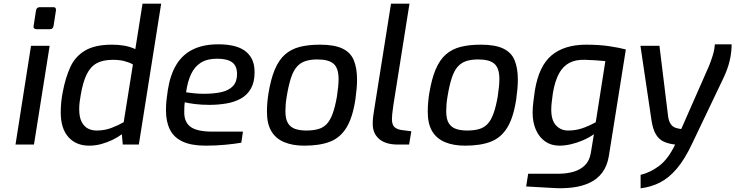

<svg xmlns="http://www.w3.org/2000/svg" viewBox="-20 -783 3983 1040"><path d="M176 -625Q169 -625 164.5 -630Q160 -635 162 -642L175 -726Q178 -744 195 -744H270Q278 -744 281 -739Q284 -734 283 -726L270 -642Q267 -625 251 -625ZM64 0 148 -535H249L164 0Z M463 6Q392 6 350.5 -40.5Q309 -87 309 -174Q309 -230 320 -285Q335 -364 361.5 -421Q388 -478 441.5 -509.5Q495 -541 587 -541Q623 -541 654 -535.5Q685 -530 713 -517L752 -763H853L732 0H645L640 -56Q619 -40 590.5 -26Q562 -12 529.5 -3Q497 6 463 6ZM503 -76Q546 -76 582 -89.5Q618 -103 650 -121L700 -434Q678 -446 652 -452.5Q626 -459 591 -459Q538 -459 504 -440.5Q470 -422 449.5 -380Q429 -338 417 -267Q413 -246 411 -227.5Q409 -209 409 -192Q409 -149 422 -123.5Q435 -98 456 -87Q477 -76 503 -76Z M1094 6Q1017 6 969.5 -16Q922 -38 900.5 -81Q879 -124 879 -185Q879 -215 882 -242Q885 -269 889 -295Q902 -378 935.5 -433Q969 -488 1025.5 -515.5Q1082 -543 1163 -543Q1205 -543 1240.5 -535.5Q1276 -528 1302 -511Q1328 -494 1343.5 -465Q1359 -436 1359 -392Q1359 -338 1339 -303Q1319 -268 1284.5 -249Q1250 -230 1206 -222.5Q1162 -215 1115 -215Q1071 -215 1035.5 -219.5Q1000 -224 981 -229Q979 -216 978.5 -202Q978 -188 978 -175Q978 -120 1013.5 -95Q1049 -70 1131 -70H1296L1287 -10Q1253 -4 1201.5 1Q1150 6 1094 6ZM1084 -275Q1141 -275 1181 -284.5Q1221 -294 1242.5 -317.5Q1264 -341 1264 -382Q1264 -426 1237.5 -445.5Q1211 -465 1156 -465Q1102 -465 1068 -443.5Q1034 -422 1015 -381.5Q996 -341 988 -283Q1007 -280 1032.5 -277.5Q1058 -275 1084 -275Z M1628 6Q1565 6 1519.5 -13Q1474 -32 1450 -72Q1426 -112 1426 -177Q1426 -203 1428 -227Q1430 -251 1434 -276Q1447 -356 1469 -407.5Q1491 -459 1524 -488Q1557 -517 1603.5 -529Q1650 -541 1714 -541Q1791 -541 1835 -520Q1879 -499 1896.5 -456.5Q1914 -414 1914 -351Q1914 -327 1911.5 -300Q1909 -273 1905 -244Q1890 -146 1856.5 -91.5Q1823 -37 1767.5 -15.5Q1712 6 1628 6ZM1639 -76Q1676 -76 1703 -83.5Q1730 -91 1749 -110.5Q1768 -130 1781.5 -166.5Q1795 -203 1805 -260Q1809 -288 1811.5 -311.5Q1814 -335 1814 -355Q1814 -413 1787.5 -437Q1761 -461 1699 -461Q1661 -461 1634 -452Q1607 -443 1588 -421.5Q1569 -400 1556 -360.5Q1543 -321 1533 -260Q1529 -237 1527.5 -217.5Q1526 -198 1526 -181Q1526 -138 1540 -115.5Q1554 -93 1579.5 -84.5Q1605 -76 1639 -76Z M2135 0Q2069 0 2034 -30Q1999 -60 1999 -111Q1999 -131 2001 -149.5Q2003 -168 2006 -184L2098 -763H2198L2111 -215Q2110 -206 2108 -192.5Q2106 -179 2104.5 -165Q2103 -151 2103 -138Q2103 -106 2118 -93.5Q2133 -81 2160 -78L2208 -72L2196 0Z M2499 6Q2436 6 2390.5 -13Q2345 -32 2321 -72Q2297 -112 2297 -177Q2297 -203 2299 -227Q2301 -251 2305 -276Q2318 -356 2340 -407.5Q2362 -459 2395 -488Q2428 -517 2474.5 -529Q2521 -541 2585 -541Q2662 -541 2706 -520Q2750 -499 2767.5 -456.5Q2785 -414 2785 -351Q2785 -327 2782.5 -300Q2780 -273 2776 -244Q2761 -146 2727.5 -91.5Q2694 -37 2638.5 -15.5Q2583 6 2499 6ZM2510 -76Q2547 -76 2574 -83.5Q2601 -91 2620 -110.5Q2639 -130 2652.5 -166.5Q2666 -203 2676 -260Q2680 -288 2682.5 -311.5Q2685 -335 2685 -355Q2685 -413 2658.5 -437Q2632 -461 2570 -461Q2532 -461 2505 -452Q2478 -443 2459 -421.5Q2440 -400 2427 -360.5Q2414 -321 2404 -260Q2400 -237 2398.5 -217.5Q2397 -198 2397 -181Q2397 -138 2411 -115.5Q2425 -93 2450.5 -84.5Q2476 -76 2510 -76Z M2972 235 2830 227 2841 158H3006Q3049 158 3086 147.5Q3123 137 3148 112.5Q3173 88 3180 47L3197 -56Q3170 -37 3137.5 -23Q3105 -9 3072 -1.5Q3039 6 3010 6Q2966 6 2933.5 -16.5Q2901 -39 2883 -79.5Q2865 -120 2865 -173Q2865 -199 2869 -231Q2873 -263 2877 -292Q2888 -359 2910.5 -406.5Q2933 -454 2967.5 -483Q3002 -512 3049 -526.5Q3096 -541 3155 -541Q3226 -541 3282 -532.5Q3338 -524 3370 -515L3278 62Q3269 116 3242.5 151.5Q3216 187 3175 206.5Q3134 226 3082 232.5Q3030 239 2972 235ZM3057 -76Q3097 -76 3132 -87.5Q3167 -99 3207 -121L3259 -452Q3232 -455 3204.5 -456.5Q3177 -458 3150 -459Q3099 -461 3064 -442.5Q3029 -424 3007.5 -384Q2986 -344 2975 -280Q2971 -250 2968.5 -229.5Q2966 -209 2966 -189Q2966 -131 2992 -103.5Q3018 -76 3057 -76Z M3450 237V164Q3502 152 3550.5 115.5Q3599 79 3637 0Q3600 -4 3574 -16.5Q3548 -29 3532 -56.5Q3516 -84 3509 -131L3449 -535H3552L3599 -152Q3603 -125 3613.5 -110.5Q3624 -96 3639 -91Q3654 -86 3670 -84L3821 -427Q3831 -452 3840.5 -482Q3850 -512 3852 -543H3943Q3943 -501 3933 -456.5Q3923 -412 3899 -361L3729 -5Q3689 80 3646 130.5Q3603 181 3555 205.5Q3507 230 3450 237Z"/></svg>

Font: Exo Thin Medium
Style: Italic
Weight: 500
Italic angle: -9°
Version: Version 2.000